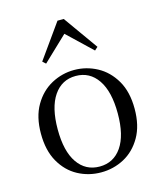

<svg xmlns="http://www.w3.org/2000/svg" viewBox="-119 -886 835 988"><g transform="rotate(-15 298.0 -392.0)"><path d="M297.5 14.6Q231.2 14.6 174.4 -15.9Q117.6 -46.5 83 -107.4Q48.4 -168.3 48.4 -257.8Q48.4 -347.6 84.1 -408.5Q119.7 -469.3 176.7 -500Q233.7 -530.6 297.5 -530.6Q362.2 -530.6 419.2 -500.1Q476.2 -469.5 511.9 -408.7Q547.5 -347.8 547.5 -257.8Q547.5 -168 512.4 -107.2Q477.3 -46.3 420.5 -15.8Q363.7 14.6 297.5 14.6ZM297.5 -16.4Q372 -16.4 414.7 -78.2Q457.4 -140.1 457.4 -256.6Q457.4 -373.4 414.7 -436.1Q372 -498.8 297.5 -498.8Q223.1 -498.8 180.3 -436.1Q137.5 -373.4 137.5 -256.6Q137.5 -140.1 180.3 -78.2Q223.1 -16.4 297.5 -16.4ZM428.3 -599.4 270.6 -749.5H325.3L167.6 -599.4L150.8 -614.6L281.3 -797.8H314.7L445.1 -614.6Z"/></g></svg>

Font: Noto Serif HK
Style: Regular
Weight: 200
Designer: Ryoko NISHIZUKA 西塚涼子 (kana & ideographs); Frank Grießhammer (Latin, Greek & Cyrillic); Wenlong ZHANG 张文龙 (bopomofo); San
Foundry: Adobe
Version: Version 2.001;hotconv 1.1.0;makeotfexe 2.6.0